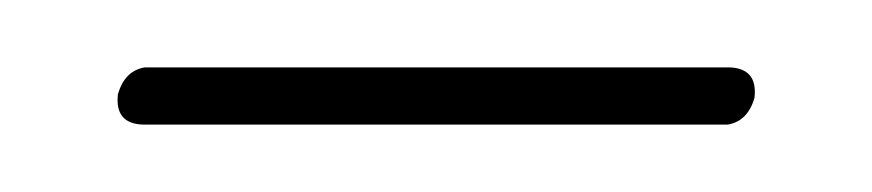

<svg xmlns="http://www.w3.org/2000/svg" viewBox="-20 -153 259 57"><path d="M196 -116H23Q14 -116 15 -125Q17 -132 23 -133H196Q205 -133 204 -124Q202 -117 196 -116Z"/></svg>

Font: Maria
Style: Christmas
Weight: 400
Designer: Muhammad Yoni
Version: Version 001.000